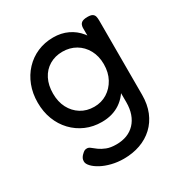

<svg xmlns="http://www.w3.org/2000/svg" viewBox="-160 -599 885 928"><g transform="rotate(-30 282.5 -135.0)"><path d="M267 206Q232 206 200 198Q168 190 144 177Q120 164 106 149Q92 134 92 121Q92 111 95 104.5Q98 98 104 91Q114 81 120 77Q126 73 136 73Q146 73 156 81.5Q166 90 180.5 100.5Q195 111 216.5 119.5Q238 128 270 128Q303 128 329 118Q355 108 374 88Q393 68 403 39.5Q413 11 413 -25L411 -441Q412 -460 422.5 -468Q433 -476 456 -476Q475 -476 483.5 -470.5Q492 -465 494.5 -455.5Q497 -446 497 -432V-18Q497 35 480 76.5Q463 118 432 147Q401 176 359 191Q317 206 267 206ZM264 -1Q216 -1 175.5 -18.5Q135 -36 104.5 -68Q74 -100 57.5 -143Q41 -186 41 -237Q41 -288 57.5 -331Q74 -374 104 -406Q134 -438 174.5 -455.5Q215 -473 263 -473Q307 -473 343 -456Q379 -439 404.5 -407.5Q430 -376 443 -333Q456 -290 456 -237Q456 -165 433 -112Q410 -59 367 -30Q324 -1 264 -1ZM269 -83Q309 -83 341 -103Q373 -123 392 -158Q411 -193 411 -239Q411 -284 392 -318.5Q373 -353 340.5 -372Q308 -391 267 -391Q226 -391 194 -372Q162 -353 144.5 -318.5Q127 -284 127 -238Q127 -192 145 -157.5Q163 -123 195 -103Q227 -83 269 -83Z"/></g></svg>

Font: Fredoka Light
Style: Regular
Weight: 400
Version: Version 2.001